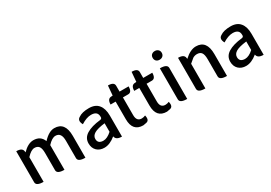

<svg xmlns="http://www.w3.org/2000/svg" viewBox="24 -1703 3709 2628"><g transform="rotate(-30 1878.0 -388.5)"><path d="M202 0Q87 0 87 -60V-550Q181 -550 188 -490L190 -473Q279 -564 363 -564Q477 -564 515 -463Q609 -564 694 -564Q863 -564 863 -346V0Q748 0 748 -60V-332Q748 -402 725 -433Q703 -465 656 -465Q601 -465 532 -390V0Q417 0 417 -60V-332Q417 -403 395 -434Q373 -465 325 -465Q270 -465 202 -390V0Z M1159 13Q1087 13 1042 -30Q997 -74 997 -146Q997 -234 1075 -282Q1154 -331 1296 -346Q1326 -350 1323 -382Q1324 -470 1221 -470Q1150 -470 1062 -414Q1019 -492 1077 -524Q1133 -564 1241 -564Q1342 -564 1391 -503Q1441 -443 1441 -331V0Q1347 0 1338 -63Q1246 13 1159 13ZM1194 -78Q1256 -78 1326 -142V-277Q1208 -263 1158 -233Q1108 -203 1108 -154Q1108 -115 1131 -96Q1155 -78 1194 -78Z M1772 13Q1605 13 1605 -180V-458H1525Q1525 -544 1585 -548L1611 -550L1624 -702Q1720 -702 1720 -642V-550H1863Q1863 -458 1803 -458H1720V-179Q1720 -79 1800 -79Q1829 -79 1859 -92Q1880 -7 1821 4Z M2146 13Q1979 13 1979 -180V-458H1899Q1899 -544 1959 -548L1985 -550L1998 -702Q2094 -702 2094 -642V-550H2237Q2237 -458 2177 -458H2094V-179Q2094 -79 2174 -79Q2203 -79 2233 -92Q2254 -7 2195 4Z M2472 0Q2357 0 2357 -60V-550Q2472 -550 2472 -490V0ZM2362 -672Q2343 -691 2343 -722Q2343 -753 2362 -771Q2382 -790 2414 -790Q2446 -790 2466 -771Q2486 -753 2486 -722Q2486 -691 2466 -672Q2446 -653 2414 -653Q2382 -653 2362 -672Z M2759 0Q2644 0 2644 -60V-550Q2738 -550 2745 -490L2747 -474Q2844 -564 2932 -564Q3101 -564 3101 -346V0Q2986 0 2986 -60V-332Q2986 -403 2964 -434Q2942 -465 2893 -465Q2857 -465 2827 -447L2759 -390V0Z M3398 13Q3326 13 3281 -30Q3236 -74 3236 -146Q3236 -234 3314 -282Q3393 -331 3535 -346Q3565 -350 3562 -382Q3563 -470 3460 -470Q3389 -470 3301 -414Q3258 -492 3316 -524Q3372 -564 3480 -564Q3581 -564 3630 -503Q3680 -443 3680 -331V0Q3586 0 3577 -63Q3485 13 3398 13ZM3433 -78Q3495 -78 3565 -142V-277Q3447 -263 3397 -233Q3347 -203 3347 -154Q3347 -115 3370 -96Q3394 -78 3433 -78Z"/></g></svg>

Font: Swei Half Moon CJK SC
Style: Medium
Weight: 500
Version: Version 2.071